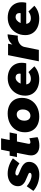

<svg xmlns="http://www.w3.org/2000/svg" viewBox="1298 -2026 716 3393"><g transform="rotate(-90 1655.5 -329.0)"><path d="M-21 -97 61 -214Q108 -175 158.5 -152Q209 -129 251 -129Q274 -129 286.5 -137.5Q299 -146 299 -161Q299 -173 282 -182.5Q265 -192 228 -206Q177 -226 144.5 -243Q112 -260 87 -291.5Q62 -323 62 -369Q62 -422 90 -463.5Q118 -505 168.5 -528Q219 -551 285 -551Q354 -551 424.5 -526.5Q495 -502 554 -458L466 -343Q417 -376 370.5 -395.5Q324 -415 293 -415Q275 -415 263 -406.5Q251 -398 251 -385Q251 -372 268.5 -361.5Q286 -351 325 -336Q376 -316 409 -298Q442 -280 467 -249Q492 -218 492 -172Q492 -119 463.5 -78Q435 -37 383.5 -14.5Q332 8 265 8Q184 8 108.5 -19.5Q33 -47 -21 -97Z M813 -193Q811 -179 811 -175Q811 -161 818.5 -155Q826 -149 840 -149Q854 -149 869.5 -154Q885 -159 909 -168L929 -23Q898 -7 857 1Q816 9 776 9Q697 9 651.5 -30.5Q606 -70 606 -137Q606 -159 610 -178L651 -387H576L602 -516H677L707 -667H908L878 -516H1012L986 -387H852Z M1623 -300Q1623 -209 1581 -139.5Q1539 -70 1463.5 -31.5Q1388 7 1291 7Q1207 7 1144.5 -24Q1082 -55 1048.5 -112Q1015 -169 1015 -245Q1015 -335 1057 -404.5Q1099 -474 1174.5 -512.5Q1250 -551 1347 -551Q1431 -551 1493.5 -520Q1556 -489 1589.5 -432.5Q1623 -376 1623 -300ZM1220 -254Q1220 -206 1243.5 -177.5Q1267 -149 1307 -149Q1356 -149 1387 -186.5Q1418 -224 1418 -285Q1418 -333 1394.5 -362Q1371 -391 1331 -391Q1282 -391 1251 -353Q1220 -315 1220 -254Z M2243 -302Q2243 -264 2234 -223H1861Q1866 -183 1892 -162Q1918 -141 1961 -141Q2024 -141 2079 -184L2181 -79Q2086 7 1954 7Q1866 7 1800 -23Q1734 -53 1698 -109Q1662 -165 1662 -239Q1662 -328 1702 -399Q1742 -470 1812 -510Q1882 -550 1970 -550Q2053 -550 2115 -519Q2177 -488 2210 -432Q2243 -376 2243 -302ZM2052 -344Q2052 -374 2033 -392.5Q2014 -411 1983 -411Q1949 -411 1920 -386.5Q1891 -362 1875 -322H2049Q2052 -334 2052 -344Z M2746 -552 2722 -371Q2702 -373 2692 -373Q2627 -373 2579.5 -339Q2532 -305 2522 -252L2471 0H2269L2378 -544H2580L2565 -467Q2638 -552 2746 -552Z M3313 -302Q3313 -264 3304 -223H2931Q2936 -183 2962 -162Q2988 -141 3031 -141Q3094 -141 3149 -184L3251 -79Q3156 7 3024 7Q2936 7 2870 -23Q2804 -53 2768 -109Q2732 -165 2732 -239Q2732 -328 2772 -399Q2812 -470 2882 -510Q2952 -550 3040 -550Q3123 -550 3185 -519Q3247 -488 3280 -432Q3313 -376 3313 -302ZM3122 -344Q3122 -374 3103 -392.5Q3084 -411 3053 -411Q3019 -411 2990 -386.5Q2961 -362 2945 -322H3119Q3122 -334 3122 -344Z"/></g></svg>

Font: TypoPRO Montserrat
Style: Italic
Weight: 800
Italic angle: -11.3°
Designer: Julieta Ulanovsky
Foundry: Julieta Ulanovsky
Version: Version 6.001